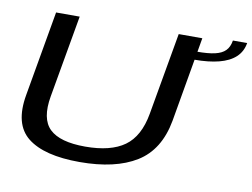

<svg xmlns="http://www.w3.org/2000/svg" viewBox="-75 -797 1194 909"><g transform="rotate(10 521.5 -343.0)"><path d="M359 3.5Q530 3.5 631.5 -59Q733 -121.5 759 -265.5L830 -674.5H716.5L647 -279Q627.5 -168 561.2 -120.5Q495 -73 372.5 -73Q251 -73 201.2 -120.8Q151.5 -168.5 171 -279L240.5 -674.5H127L55.5 -265.5Q30 -121.5 109.2 -59Q188.5 3.5 359 3.5ZM816 -607.5 810 -568Q879 -568 928.5 -580.8Q978 -593.5 1007 -620.2Q1036 -647 1043 -689H974.5Q969.5 -657.5 952.2 -640Q935 -622.5 902.2 -615Q869.5 -607.5 816 -607.5Z"/></g></svg>

Font: Anybody Expanded
Style: Italic
Weight: 400
Width: 7
Italic angle: -10°
Version: Version 1.113;gftools[0.9.25]